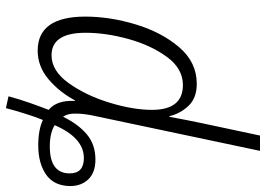

<svg xmlns="http://www.w3.org/2000/svg" viewBox="-148 -652 920 665"><g transform="rotate(90 312.5 -320.0)"><path d="M172 -38Q94 -38 94 -156Q94 -226 115.5 -304Q137 -382 177.5 -437.5Q218 -493 275 -493Q361 -493 361 -386Q361 -320 336 -238.5Q311 -157 268.5 -97.5Q226 -38 172 -38ZM488 -32Q441 -32 414 -49Q458 -150 528 -150Q581 -150 581 -101Q581 -32 488 -32ZM355 120Q364 86 375 51Q386 16 396 -8Q430 8 484 8Q546 8 585 -19Q624 -46 625 -102Q625 -141 601.5 -165.5Q578 -190 533 -190Q481 -190 445.5 -160Q410 -130 385 -78Q373 -94 374 -123Q374 -152 383 -192L503 -760H450L407 -558Q401 -530 395.5 -501.5Q390 -473 385 -446H383Q374 -484 347 -512.5Q320 -541 271 -541Q196 -541 144 -480Q92 -419 65 -329.5Q38 -240 38 -155Q38 10 156 10Q211 10 255.5 -28Q300 -66 328 -119H330Q327 -56 361 -28Q350 0 337 37Q324 74 314 111Z"/></g></svg>

Font: Noto Sans Display SemiCondensed Light
Style: Italic
Weight: 300
Width: 4
Italic angle: -12°
Designer: Monotype Design Team
Foundry: Monotype Imaging Inc.
Version: Version 1.900